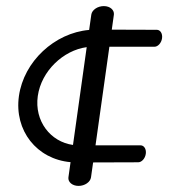

<svg xmlns="http://www.w3.org/2000/svg" viewBox="-20 -610 592 630"><path d="M264.5 -455.3C251.4 -362.1 232.5 -227.5 219.5 -134.4C145.6 -144.6 92.4 -212.7 104 -294.9C115.5 -377 187.8 -445 264.5 -455.3ZM353.7 -562C355.4 -577 341.5 -590 320.6 -590C299.7 -590 281.7 -577 279.6 -562C279.5 -562 276.8 -542.8 272.5 -511.8C159.1 -502 58.1 -408.4 42.1 -294.9C26.1 -181.3 100.9 -87.7 211.5 -77.9C207.2 -47 204.5 -28 204.5 -28C202.5 -13.2 216.8 0 237.7 0C258.6 0 276.5 -13 278.6 -28L285.5 -77C375.9 -77.2 433.5 -77.5 433.5 -77.5C444.8 -77.5 456.2 -89.7 458.4 -105.3C460.6 -121 452.6 -133.1 441.3 -133.1C441.3 -133.1 366.2 -133.1 293.4 -133.1L338.9 -456.6C411.7 -456.6 486.8 -456.6 486.8 -456.6C498 -456.6 509.5 -468.7 511.7 -484.4C513.9 -500.1 505.8 -512.2 494.6 -512.2C494.6 -512.2 437.1 -512.5 346.8 -512.7Z"/></svg>

Font: Hi.
Style: Regular
Weight: 400
Designer: Mew Too, Robert Jablonski
Foundry: Cannot Into Space Fonts
Version: Version 1.996